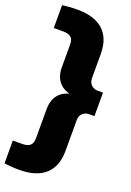

<svg xmlns="http://www.w3.org/2000/svg" viewBox="-205 -884 806 1180"><g transform="rotate(20 198.0 -294.0)"><path d="M84 230Q55.5 230 31.8 228Q8 226 -13 223.5V74H48.5Q82 74 99 60Q116 46 116 12.5V-178Q116 -249 159 -287Q202 -325 300 -326V-304.5Q202 -306 159 -343.8Q116 -381.5 116 -452.5V-600.5Q116 -634.5 99 -648.2Q82 -662 48.5 -662H-13V-811.5Q8 -814 31.8 -816Q55.5 -818 84 -818Q198 -818 255.5 -765Q313 -712 313 -611V-454Q313 -425.5 329.8 -408.8Q346.5 -392 374.5 -392H407V-238.5H374.5Q346.5 -238.5 329.8 -222Q313 -205.5 313 -176.5V23Q313 123.5 255.5 176.8Q198 230 84 230Z"/></g></svg>

Font: Encode Sans SemiExpanded ExtraBold
Style: Regular
Weight: 800
Width: 6
Designer: Multiple Designers
Foundry: Impallari Type
Version: Version 3.002